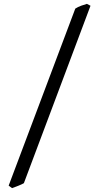

<svg xmlns="http://www.w3.org/2000/svg" viewBox="-20 -801 509 985"><path d="M102.5 138.7Q92.8 144.5 73.2 152.3Q53.7 160.2 42 164.1L24.4 151.4L366.2 -756.8Q379.9 -765.6 396 -771.5Q412.1 -777.3 425.8 -781.2L444.3 -771.5Z"/></svg>

Font: Podda
Style: Regular
Weight: 400
Designer: Md. Tanbin Islam Siyam
Foundry: Tanbin Islam Siyam
Version: Version 0.258